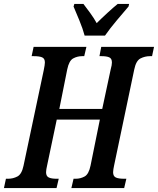

<svg xmlns="http://www.w3.org/2000/svg" viewBox="-38 -951 799 971"><path d="M-18 0 -8 -47H3Q28 -47 50 -58.5Q72 -70 81 -113L183 -595Q186 -610 187.5 -619.5Q189 -629 189 -635Q189 -655 175 -661Q161 -667 132 -667H122L132 -714H399L388 -667H378Q353 -667 332 -655.5Q311 -644 302 -600L262 -400H479L522 -601Q525 -611 526.5 -620Q528 -629 528 -635Q528 -655 514.5 -661Q501 -667 475 -667H465L474 -714H741L731 -667H721Q695 -667 672.5 -655.5Q650 -644 641 -600L539 -114Q537 -105 535.5 -95.5Q534 -86 534 -80Q534 -60 547.5 -53.5Q561 -47 590 -47H601L590 0H323L334 -47H345Q369 -47 390 -58.5Q411 -70 420 -114L467 -346H249L200 -113Q198 -105 196.5 -95.5Q195 -86 195 -80Q195 -60 208.5 -53.5Q222 -47 248 -47H259L248 0ZM390 -771Q381 -805 363.5 -847.5Q346 -890 334 -918L338 -931H384Q398 -913 418 -885.5Q438 -858 451 -834Q475 -858 505.5 -886Q536 -914 557 -931H615L612 -918Q588 -890 553 -848.5Q518 -807 493 -771Z"/></svg>

Font: Noto Serif ExtraCondensed SemiBold
Style: Italic
Weight: 600
Width: 2
Italic angle: -12°
Designer: Monotype Design Team
Foundry: Monotype Imaging Inc.
Version: Version 2.013